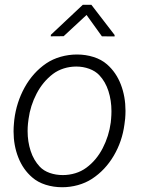

<svg xmlns="http://www.w3.org/2000/svg" viewBox="-20 -764 584 794"><path d="M357.9 -744.1 454.1 -619.1 453.6 -613.3 401.4 -613.8 337.9 -702.1 243.2 -614.3 189.9 -613.8 190.4 -620.1 322.3 -744.1ZM39.1 -269Q47.9 -340.8 82 -402.6Q116.2 -464.4 171.4 -502Q198.2 -520 231.2 -529.3Q264.2 -538.6 298.3 -538.6Q334.5 -538.6 366.9 -528.3Q399.4 -518.1 422.4 -498Q460.4 -464.8 479.7 -414.6Q499 -364.3 499 -305.7Q499 -289.6 497.6 -273.4L494.6 -249.5Q485.4 -179.2 450.2 -119.6Q415 -60.1 360.4 -24.4Q334 -7.3 302 1.5Q270 10.3 237.3 10.3Q201.2 10.3 168.7 0Q136.2 -10.3 113.3 -30.3Q75.2 -63 55.7 -112.8Q36.1 -162.6 36.1 -220.2Q36.1 -236.8 37.6 -252.9ZM95.7 -252.9Q94.2 -237.8 94.2 -221.7Q94.2 -178.2 106.7 -139.9Q119.1 -101.6 144.5 -74.7Q160.6 -57.6 185.8 -48.8Q210.9 -40 239.7 -40Q266.1 -40 291.3 -47.6Q316.4 -55.2 336.9 -70.3Q378.9 -101.1 404.8 -151.4Q430.7 -201.7 438 -257.3L439.5 -272.9Q440.9 -288.6 440.9 -304.2Q440.9 -348.1 428.5 -387.2Q416 -426.3 390.6 -453.1Q374.5 -470.2 349.1 -479.5Q323.7 -488.8 295.4 -488.8Q269 -488.8 243.9 -481Q218.8 -473.1 198.7 -458Q157.2 -426.3 131.3 -376.7Q105.5 -327.1 98.1 -272Z"/></svg>

Font: Mardoto Light
Style: Italic
Weight: 300
Italic angle: -12°
Designer: Christian Robertson, Vahan Hovhannisyan
Foundry: Google
Version: Version 1.000